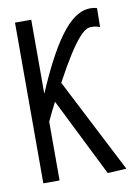

<svg xmlns="http://www.w3.org/2000/svg" viewBox="-75 -678 525 733"><g transform="rotate(-10 187.5 -311.5)"><path d="M34 0H97V-228C109 -254 121 -278 132 -299L283 4L356 0L168 -366C259 -535 294 -556 316 -556C335 -556 339 -554 351 -550L352 -623C344 -626 335 -627 326 -627C262 -627 193 -561 97 -336V-623H34Z"/></g></svg>

Font: Inconsolata Condensed Thin
Style: Regular
Weight: 100
Width: 3
Monospace: yes
Designer: Raph Levien, Cyreal, Brenton Simpson
Foundry: Raph Levien, Cyreal, Google
Version: Version 3.100